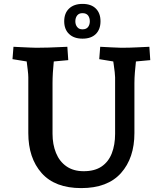

<svg xmlns="http://www.w3.org/2000/svg" viewBox="-20 -950 835 985"><path d="M396.7 15Q262.1 15 193.6 -62.1Q125.2 -139.3 125.2 -267.3V-553.5Q125.2 -567.1 122.2 -592.1Q119.2 -617.2 116 -642.1Q112.8 -667.1 110.5 -679.5L164.2 -627L44.1 -646.5L49.1 -710Q67.5 -709 90.1 -708Q112.8 -707 134 -706Q155.1 -705 166.6 -705Q197.4 -705 229 -706Q260.6 -707 286.7 -708.3Q312.7 -709.6 325.5 -710L330.2 -641.5L208.5 -630.3L261.5 -679.5Q258.5 -659.5 255.7 -632.6Q252.9 -605.7 251.2 -577.3Q249.5 -548.9 249.5 -523.5V-263.5Q249.5 -209 267.3 -165.4Q285 -121.7 320.8 -96.7Q356.6 -71.7 409.5 -71.7Q466.1 -71.7 501.5 -96Q536.8 -120.2 553.6 -163.5Q570.5 -206.8 570.5 -263.5V-553.5Q570.5 -563.5 568.5 -580.1Q566.5 -596.8 563.8 -616Q561.1 -635.2 558.6 -652.3Q556.1 -669.4 554.5 -679.5L610.5 -626.6L489.1 -646.5L494.1 -710Q520.2 -709 552.1 -707Q584.1 -705 601.6 -705Q645.7 -705 682 -707Q718.3 -709 746.3 -710L750.9 -641.5L629.9 -630.3L683.5 -679.5Q680.5 -662.1 677.4 -635.2Q674.3 -608.3 672 -578.9Q669.6 -549.5 669.6 -523.5V-267.3Q669.6 -139.3 600.7 -62.1Q531.7 15 396.7 15ZM403.5 -751.7Q359.5 -751.7 334.4 -775.5Q309.4 -799.4 309.4 -840.9Q309.4 -882.4 334.4 -906.2Q359.5 -930 403.5 -930Q447.5 -930 471.6 -906.2Q495.6 -882.4 495.6 -840.9Q495.6 -799.4 471.6 -775.5Q447.5 -751.7 403.5 -751.7ZM403 -799.5Q422.7 -799.5 431.8 -811.5Q440.8 -823.5 440.8 -840.6Q440.8 -858.6 431.8 -870.6Q422.7 -882.5 403 -882.5Q385 -882.5 375.8 -870.6Q366.5 -858.6 366.5 -840.6Q366.5 -823.5 375.8 -811.5Q385 -799.5 403 -799.5Z"/></svg>

Font: Andada Pro
Style: Regular
Weight: 400
Designer: Carolina Giovagnoli
Foundry: Huerta Tipografica
Version: Version 3.003